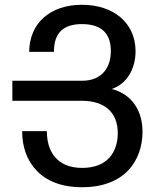

<svg xmlns="http://www.w3.org/2000/svg" viewBox="-20 -762 642 796"><path d="M320.3 14.2C407.7 14.2 470.2 -12.7 511.2 -55.2C553.2 -99.1 570.8 -158.2 570.8 -215.3C570.8 -257.8 561 -295.4 540 -326.7C519 -357.9 487.3 -381.8 442.9 -393.1C472.7 -402.8 497.6 -422.4 515.1 -450.2C532.2 -477.1 542 -511.2 542 -549.8C542 -610.8 517.1 -658.2 480 -689.9C440.9 -723.1 385.7 -742.2 319.8 -742.2C254.9 -742.2 200.2 -723.6 161.6 -689.5C123 -655.3 101.1 -606 101.1 -546.9H203.6C203.6 -627 243.7 -662.1 319.8 -662.1C397.5 -662.1 439.5 -626 439.5 -550.8C439.5 -518.1 431.6 -488.3 412.6 -465.3C393.1 -441.9 363.3 -427.2 320.3 -427.2H31.2V-344.2H320.3C367.7 -344.2 404.8 -331.5 430.2 -308.6C455.1 -285.6 468.3 -252.4 468.3 -210C468.3 -169.4 456.1 -133.3 433.6 -108.4C409.7 -82 372.6 -65.9 320.8 -65.9C265.6 -65.9 230.5 -84.5 208 -110.8C184.6 -138.2 174.3 -175.8 174.3 -218.3H71.8C71.8 -155.8 90.3 -98.1 130.9 -55.7C171.4 -12.7 232.9 14.2 320.3 14.2Z"/></svg>

Font: Hack
Style: Regular
Weight: 400
Monospace: yes
Designer: Christopher Simpkins
Foundry: Christopher Simpkins
Version: Version 2.010